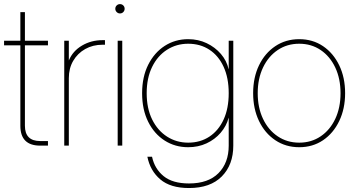

<svg xmlns="http://www.w3.org/2000/svg" viewBox="-20 -716 1749 944"><path d="M215.8 -515.6V-493.2H102.5V-97.7Q102.5 -22.5 177.7 -22.5H215.8V0H177.7Q80.1 0 80.1 -97.7V-493.2H0V-515.6H80.1V-656.2H102.5V-515.6Z M295.9 0V-515.6H318.4V-419.4H318.8Q337.9 -465.3 383.1 -491.9Q428.2 -518.6 484.4 -518.6H496.1V-496.1H484.4Q436.5 -496.1 398.9 -474.9Q361.3 -453.6 339.8 -416.7Q318.4 -379.9 318.4 -332V0Z M558.6 0V-515.6H581.1V0ZM569.8 -649.9Q560.5 -649.9 553.7 -656.7Q546.9 -663.6 546.9 -672.9Q546.9 -682.6 553.7 -689.2Q560.5 -695.8 569.8 -695.8Q579.6 -695.8 586.2 -689.2Q592.8 -682.6 592.8 -672.9Q592.8 -663.6 586.2 -656.7Q579.6 -649.9 569.8 -649.9Z M909.2 208.5Q817.9 208.5 768.1 166Q718.3 123.5 704.6 54.7H727.5Q740.2 113.8 784.4 149.9Q828.6 186 909.2 186Q1003.9 186 1054.2 135.3Q1104.5 84.5 1104.5 0V-136.7H1104Q1093.3 -96.2 1064.9 -63.2Q1036.6 -30.3 995.6 -11.2Q954.6 7.8 905.3 7.8Q840.8 7.8 789.6 -24.9Q738.3 -57.6 708.5 -117.4Q678.7 -177.2 678.7 -257.8Q678.7 -337.9 708.7 -397.7Q738.8 -457.5 790 -490.5Q841.3 -523.4 905.3 -523.4Q954.6 -523.4 996.1 -503.7Q1037.6 -483.9 1066.2 -450.7Q1094.7 -417.5 1104 -376H1104.5V-515.6H1127V0Q1127 94.2 1070.6 151.4Q1014.2 208.5 909.2 208.5ZM905.3 -14.6Q964.8 -14.6 1009.8 -44.4Q1054.7 -74.2 1079.6 -128.7Q1104.5 -183.1 1104.5 -257.8Q1104.5 -332.5 1079.6 -387.2Q1054.7 -441.9 1009.8 -471.4Q964.8 -501 905.3 -501Q847.7 -501 801.3 -471.4Q754.9 -441.9 728 -387.2Q701.2 -332.5 701.2 -257.8Q701.2 -183.1 728 -128.7Q754.9 -74.2 801.3 -44.4Q847.7 -14.6 905.3 -14.6Z M1451.2 7.8Q1384.8 7.8 1333.5 -26.6Q1282.2 -61 1253.4 -121.1Q1224.6 -181.2 1224.6 -257.8Q1224.6 -335 1253.4 -394.8Q1282.2 -454.6 1333.5 -489Q1384.8 -523.4 1451.2 -523.4Q1517.6 -523.4 1568.4 -489Q1619.1 -454.6 1647.9 -394.8Q1676.8 -335 1676.8 -257.8Q1676.8 -181.2 1647.9 -121.1Q1619.1 -61 1568.4 -26.6Q1517.6 7.8 1451.2 7.8ZM1451.2 -14.6Q1510.7 -14.6 1556.6 -45.7Q1602.5 -76.7 1628.4 -131.6Q1654.3 -186.5 1654.3 -257.8Q1654.3 -329.1 1628.4 -384Q1602.5 -439 1556.6 -470Q1510.7 -501 1451.2 -501Q1391.6 -501 1345.5 -470Q1299.3 -439 1273.2 -384Q1247.1 -329.1 1247.1 -257.8Q1247.1 -186.5 1273.2 -131.6Q1299.3 -76.7 1345.5 -45.7Q1391.6 -14.6 1451.2 -14.6Z"/></svg>

Font: Inter Display Thin
Style: Regular
Weight: 100
Designer: Rasmus Andersson
Foundry: rsms
Version: Version 4.000;git-a52131595